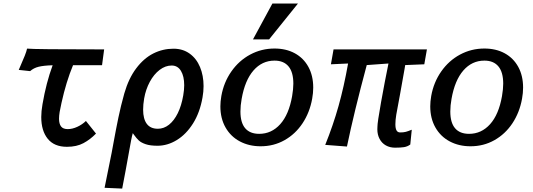

<svg xmlns="http://www.w3.org/2000/svg" viewBox="-20 -832 3040 1096"><path d="M94.5 -450.5Q111.5 -489 121.5 -514.2Q131.5 -539.5 134.5 -554.5Q173.5 -550 574.5 -550L562.5 -460H397Q357.5 -365 331 -244.5Q324 -214 320.5 -192.8Q317 -171.5 317 -154Q317 -125.5 328.5 -110.2Q340 -95 366.5 -95Q393 -95 421.2 -108Q449.5 -121 470.5 -141.5L528 -69.5Q495 -35.5 456.2 -14.8Q417.5 6 362 6Q289.5 6 252.5 -39.8Q215.5 -85.5 215.5 -164Q215.5 -197 222.5 -236.5Q243.5 -359.5 280.5 -459.5Q229.5 -458 200.8 -451Q172 -444 152 -426L87 -433Z M577 240 617.5 39.5Q625.5 -1 628.5 -20Q642 -94.5 655.8 -160.8Q669.5 -227 689.5 -298.5Q714.5 -385 757.8 -442.2Q801 -499.5 855.2 -526.8Q909.5 -554 970.5 -554Q1023.5 -554 1062.5 -526Q1101.5 -498 1121.8 -449.2Q1142 -400.5 1142 -340.5Q1142 -308.5 1136 -275.5Q1121 -189.5 1081.8 -127.2Q1042.5 -65 989.2 -32.5Q936 0 879 0Q837.5 0 811.8 -8.8Q786 -17.5 772.5 -30Q759 -42.5 744.5 -63L738 -72Q734 -59.5 728 -28.5Q722 2.5 715 43Q697 144.5 677.5 244.5ZM1026 -287.5Q1031.5 -319.5 1031.5 -345.5Q1031.5 -396.5 1013 -427.2Q994.5 -458 960 -458Q924 -458 891.2 -433Q858.5 -408 835.2 -365Q812 -322 803 -270.5Q797 -235.5 797 -206Q797 -153 818 -125Q839 -97 881 -97Q915.5 -97 944.8 -120.2Q974 -143.5 995 -186.2Q1016 -229 1026 -287.5Z M1238 -225Q1238 -252 1243.5 -284Q1257.5 -362.5 1300.8 -424.2Q1344 -486 1408.2 -520.5Q1472.5 -555 1547 -555Q1613 -555 1663 -527.8Q1713 -500.5 1740.5 -450Q1768 -399.5 1768 -332Q1768 -301.5 1762 -268.5Q1748 -190 1707 -128.2Q1666 -66.5 1604.2 -31.8Q1542.5 3 1468 3Q1401.5 3 1349.2 -24.8Q1297 -52.5 1267.5 -104.2Q1238 -156 1238 -225ZM1647.5 -283Q1654.5 -324 1654.5 -354.5Q1654.5 -420 1627 -453Q1599.5 -486 1547 -486Q1476 -486 1427 -429.8Q1378 -373.5 1359.5 -268Q1352.5 -230 1352.5 -195.5Q1352.5 -131.5 1379.8 -99.8Q1407 -68 1459.5 -68Q1530 -68 1579.5 -123Q1629 -178 1647.5 -283ZM1424 -607 1535 -812H1681L1516 -607Z M2134 -94Q2134 -103 2134.5 -108Q2134 -130 2155.2 -248.8Q2176.5 -367.5 2197.5 -469.5L2073.5 -460.5Q2000.5 -189 1960.5 4.5L1836.5 -5Q1881.5 -116.5 1912.5 -226.8Q1943.5 -337 1967 -469.5L1869 -465L1884 -550H2417L2402 -465L2293 -460.5L2289.5 -439Q2275.5 -362 2263.8 -295Q2252 -228 2242 -177Q2237 -146.5 2237 -122.5Q2237 -99 2243.5 -87.5Q2250 -76 2264.5 -76Q2284 -76 2296.8 -79.5Q2309.5 -83 2330.5 -91.5L2322 -7Q2305.5 5 2286 8Q2266.5 11 2235 11Q2205.5 11 2182.5 -2Q2159.5 -15 2146.8 -39Q2134 -63 2134 -94Z M2436 -225Q2436 -252 2441.5 -284Q2455.5 -362.5 2498.8 -424.2Q2542 -486 2606.2 -520.5Q2670.5 -555 2745 -555Q2811 -555 2861 -527.8Q2911 -500.5 2938.5 -450Q2966 -399.5 2966 -332Q2966 -301.5 2960 -268.5Q2946 -190 2905 -128.2Q2864 -66.5 2802.2 -31.8Q2740.5 3 2666 3Q2599.5 3 2547.2 -24.8Q2495 -52.5 2465.5 -104.2Q2436 -156 2436 -225ZM2845.5 -283Q2852.5 -324 2852.5 -354.5Q2852.5 -420 2825 -453Q2797.5 -486 2745 -486Q2674 -486 2625 -429.8Q2576 -373.5 2557.5 -268Q2550.5 -230 2550.5 -195.5Q2550.5 -131.5 2577.8 -99.8Q2605 -68 2657.5 -68Q2728 -68 2777.5 -123Q2827 -178 2845.5 -283Z"/></svg>

Font: JuliaMono
Style: Bold Italic
Weight: 700
Italic angle: -9°
Monospace: yes
Designer: cormullion
Foundry: corm
Version: Version 0.057; ttfautohint (v1.8.4)